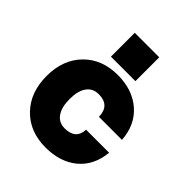

<svg xmlns="http://www.w3.org/2000/svg" viewBox="-209 -861 1001 1001"><g transform="rotate(45 292.0 -360.0)"><path d="M201.2 -735.8H381.8V-560.1H201.2ZM35.2 -252Q35.2 -372.1 106.7 -445.1Q178.2 -518.1 294.9 -518.1Q402.8 -518.1 472.2 -458.3Q541.5 -398.4 548.8 -293.9H378.9Q377.4 -377 294.9 -377Q252 -377 228.5 -344.5Q205.1 -312 205.1 -252Q205.1 -191.9 228.5 -158.4Q252 -125 294.9 -125Q376 -125 378.9 -199.2H548.8Q538.6 -96.7 470.5 -40.3Q402.3 16.1 294.9 16.1Q178.2 16.1 106.7 -57.6Q35.2 -131.3 35.2 -252Z"/></g></svg>

Font: Overused Grotesk ExtraBold
Style: Regular
Weight: 800
Version: Version 0.002